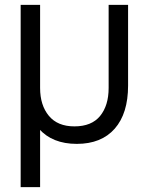

<svg xmlns="http://www.w3.org/2000/svg" viewBox="-20 -580 609 790"><path d="M145 -81V190H65V-560H145V-218Q145 -147 181 -103.5Q217 -60 286 -60Q357 -60 392 -103Q427 -146 427 -218V-560H507V-228Q507 -113 452 -50.5Q397 12 296 12Q195 12 140 -50.5Q85 -113 85 -228Z"/></svg>

Font: TASA Explorer VF
Style: Regular
Weight: 400
Designer: Weizhong Zhang
Foundry: Local Remote
Version: Version 1.000;Glyphs 3.2 (3192)